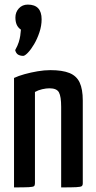

<svg xmlns="http://www.w3.org/2000/svg" viewBox="-20 -815 416 835"><path d="M41 0V-476Q60 -485 87 -492.5Q114 -500 143.5 -505Q173 -510 199 -510Q251 -510 282 -497.5Q313 -485 326.5 -456Q340 -427 340 -378V-18Q340 -9 335.5 -5.5Q331 -2 311.5 -1Q292 0 246 0V-350Q246 -395 236.5 -413Q227 -431 195 -431Q181 -431 163.5 -427Q146 -423 132 -415V-18Q132 -9 128 -5.5Q124 -2 105 -1Q86 0 41 0ZM81 -572Q69 -572 59.5 -577Q50 -582 46 -597Q57 -617 61.5 -631.5Q66 -646 68 -659Q70 -672 71 -686Q58 -695 52.5 -708Q47 -721 47 -739Q47 -762 62 -778.5Q77 -795 101 -795Q131 -795 146 -779Q161 -763 161 -731Q161 -703 151.5 -674.5Q142 -646 128.5 -623Q115 -600 101.5 -586Q88 -572 81 -572Z"/></svg>

Font: Yanone Kaffeesatz ExtraLight Medium
Style: Regular
Weight: 500
Version: Version 2.003